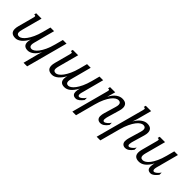

<svg xmlns="http://www.w3.org/2000/svg" viewBox="147 -1821 3134 3134"><g transform="rotate(45 1714.0 -254.0)"><path d="M577.1 198.7H494.1L563.5 -67.4Q564.9 -73.7 567.9 -82.8Q570.8 -91.8 574.5 -101.8Q578.1 -111.8 582.3 -122.3Q586.4 -132.8 590.3 -141.6Q543.9 -61.5 495.8 -25.4Q447.8 10.7 398.9 10.7Q370.1 10.7 350.8 3.2Q331.5 -4.4 319.8 -17.3Q308.1 -30.3 303.2 -47.6Q298.3 -64.9 298.3 -84.5Q298.3 -101.6 301.3 -118.7Q304.2 -135.7 309.6 -152.8Q289.6 -114.7 266.4 -84.5Q243.2 -54.2 218 -33Q192.9 -11.7 166.5 -0.5Q140.1 10.7 114.3 10.7Q84.5 10.7 63.2 3.7Q42 -3.4 28.3 -16.6Q14.6 -29.8 8.3 -48.6Q2 -67.4 2 -90.8Q2 -124 12.7 -162.6L85.4 -433.6Q87.9 -443.8 89.4 -451.4Q90.8 -459 90.8 -464.4Q90.8 -474.6 86.2 -478.3Q81.5 -481.9 72.8 -481.9H59.1L68.8 -518.6H192.4L97.7 -165.5Q92.3 -146 89.6 -130.1Q86.9 -114.3 86.9 -101.6Q86.9 -75.7 99.6 -63.5Q112.3 -51.3 140.1 -51.3Q163.1 -51.3 192.1 -71.8Q221.2 -92.3 251.5 -133.3Q281.7 -174.3 310.3 -235.6Q338.9 -296.9 360.4 -378.4L397.5 -518.6H481.9L385.7 -157.2Q377.4 -126.5 377.4 -106Q377.4 -51.3 428.2 -51.3Q449.2 -51.3 477.5 -69.3Q505.9 -87.4 535.9 -126.7Q565.9 -166 595.2 -228.3Q624.5 -290.5 647.9 -378.4L685.1 -518.6H769.5Z M1273.4 -51.3Q1294.4 -51.3 1322.8 -69.3Q1351.1 -87.4 1381.1 -126.7Q1411.1 -166 1440.4 -228.3Q1469.7 -290.5 1493.2 -378.4L1530.3 -518.6H1614.7L1518.6 -157.2Q1514.2 -141.6 1508.8 -121.1Q1503.4 -100.6 1503.4 -83Q1503.4 -67.4 1509.8 -57.4Q1516.1 -47.4 1533.2 -47.4Q1539.6 -47.4 1550.5 -52.5Q1561.5 -57.6 1575 -67.9Q1588.4 -78.1 1602.5 -93.3Q1616.7 -108.4 1629.9 -128.4V-77.1Q1615.2 -58.1 1600.3 -42Q1585.4 -25.9 1570.1 -14.2Q1554.7 -2.4 1538.8 4.2Q1522.9 10.7 1506.3 10.7Q1483.9 10.7 1468.8 4.4Q1453.6 -2 1444.6 -12.9Q1435.5 -23.9 1431.9 -38.6Q1428.2 -53.2 1428.2 -70.3Q1428.2 -90.3 1432.4 -111.3Q1436.5 -132.3 1442.4 -152.8Q1418 -107.9 1393.6 -76.9Q1369.1 -45.9 1344.5 -26.4Q1319.8 -6.8 1294.9 2Q1270 10.7 1244.1 10.7Q1215.3 10.7 1196 3.2Q1176.8 -4.4 1165 -17.3Q1153.3 -30.3 1148.4 -47.6Q1143.6 -64.9 1143.6 -84.5Q1143.6 -101.6 1146.5 -118.7Q1149.4 -135.7 1154.8 -152.8Q1134.8 -114.7 1111.6 -84.5Q1088.4 -54.2 1063.2 -33Q1038.1 -11.7 1011.7 -0.5Q985.4 10.7 959.5 10.7Q929.7 10.7 908.4 3.7Q887.2 -3.4 873.5 -16.6Q859.9 -29.8 853.5 -48.6Q847.2 -67.4 847.2 -90.8Q846.7 -106.9 849.6 -124.8Q852.5 -142.6 857.9 -162.6L930.7 -433.6Q936 -454.1 936 -464.4Q936 -474.6 931.4 -478.3Q926.8 -481.9 918 -481.9H904.3L914.1 -518.6H1037.6L942.9 -165.5Q937.5 -146 934.8 -130.1Q932.1 -114.3 932.1 -101.6Q932.1 -75.7 944.8 -63.5Q957.5 -51.3 985.4 -51.3Q1008.3 -51.3 1037.4 -71.8Q1066.4 -92.3 1096.7 -133.3Q1127 -174.3 1155.5 -235.6Q1184.1 -296.9 1205.6 -378.4L1242.7 -518.6H1327.1L1231 -157.2Q1222.7 -126.5 1222.7 -106Q1222.7 -51.3 1273.4 -51.3Z M1790.5 -433.6Q1793 -443.8 1794.4 -451.4Q1795.9 -459 1795.9 -464.4Q1795.9 -474.6 1791.3 -478.3Q1786.6 -481.9 1777.8 -481.9H1764.2L1773.9 -518.6H1893.1L1852.5 -375Q1896 -456.1 1947.3 -492.7Q1998.5 -529.3 2050.3 -529.3Q2109.4 -529.3 2136.5 -502.7Q2163.6 -476.1 2163.6 -428.7Q2163.6 -396 2151.9 -356L2093.8 -157.2Q2089.8 -143.1 2084.7 -122.8Q2079.6 -102.5 2079.6 -84.5Q2079.6 -64.9 2086.4 -56.2Q2093.3 -47.4 2106 -47.4Q2116.2 -47.4 2129.2 -54Q2142.1 -60.5 2155.5 -71.5Q2168.9 -82.5 2181.9 -97.2Q2194.8 -111.8 2205.1 -128.4V-77.1Q2172.4 -31.7 2140.1 -10.5Q2107.9 10.7 2072.8 10.7Q2056.2 10.7 2041.7 5.6Q2027.3 0.5 2016.8 -9.5Q2006.3 -19.5 2000.2 -34.4Q1994.1 -49.3 1994.1 -68.8Q1994.1 -89.8 1997.6 -109.9Q2001 -129.9 2006.8 -149.4L2066.9 -353Q2072.3 -371.1 2075 -386Q2077.6 -400.9 2077.6 -413.1Q2077.6 -467.3 2021 -467.3Q1998 -467.3 1968.8 -449.2Q1939.5 -431.2 1908.9 -391.8Q1878.4 -352.5 1849.1 -290.3Q1819.8 -228 1796.4 -140.1L1705.6 198.7H1621.1Z M2641.1 -353Q2646.5 -371.1 2649.2 -386Q2651.9 -400.9 2651.9 -413.1Q2651.9 -467.3 2595.2 -467.3Q2572.3 -467.3 2543.2 -449.2Q2514.2 -431.2 2483.9 -391.6Q2453.6 -352.1 2424.1 -290Q2394.5 -228 2370.6 -140.1L2276.4 208.5H2191.9L2418.5 -630.9Q2423.8 -651.4 2423.8 -661.1Q2423.8 -671.9 2418.9 -675.5Q2414.1 -679.2 2405.3 -679.2H2391.6L2401.4 -715.8H2524.9L2459.5 -473.1Q2458 -468.3 2454.8 -458Q2451.7 -447.8 2447.3 -434.6Q2442.9 -421.4 2437.5 -407.2Q2432.1 -393.1 2427.2 -379.9Q2471.7 -455.6 2523.4 -492.4Q2575.2 -529.3 2624.5 -529.3Q2683.6 -529.3 2710.7 -502.7Q2737.8 -476.1 2737.8 -428.7Q2737.8 -396 2726.1 -356L2668 -157.2Q2664.1 -143.1 2658.9 -122.8Q2653.8 -102.5 2653.8 -84.5Q2653.8 -65.4 2660.9 -56.9Q2668 -48.3 2679.2 -48.3Q2689.5 -48.3 2702.6 -54.7Q2715.8 -61 2729.2 -71.8Q2742.7 -82.5 2755.9 -97.2Q2769 -111.8 2779.3 -128.4V-77.1Q2746.6 -31.7 2714.4 -10.5Q2682.1 10.7 2647 10.7Q2630.4 10.7 2616 5.6Q2601.6 0.5 2591.1 -9.8Q2580.6 -20 2574.5 -34.9Q2568.4 -49.8 2568.4 -68.8Q2568.4 -89.8 2571.8 -109.9Q2575.2 -129.9 2581.1 -149.4Z M3043.5 -518.6 2948.7 -165.5Q2939 -130.4 2939 -106.4Q2939 -78.6 2952.1 -64.9Q2965.3 -51.3 2994.6 -51.3Q3017.6 -51.3 3046.9 -69.3Q3076.2 -87.4 3106.7 -126.7Q3137.2 -166 3166.5 -228.3Q3195.8 -290.5 3219.2 -378.4L3256.3 -518.6H3340.8L3244.6 -157.2Q3242.7 -150.4 3240.2 -141.4Q3237.8 -132.3 3235.6 -122.8Q3233.4 -113.3 3231.9 -103.3Q3230.5 -93.3 3230.5 -84.5Q3230.5 -68.8 3236.6 -58.1Q3242.7 -47.4 3259.3 -47.4Q3265.6 -47.4 3276.6 -52.5Q3287.6 -57.6 3301 -67.9Q3314.5 -78.1 3328.6 -93.3Q3342.8 -108.4 3356 -128.4V-77.1Q3341.3 -58.1 3326.4 -42Q3311.5 -25.9 3296.1 -14.2Q3280.8 -2.4 3264.9 4.2Q3249 10.7 3232.4 10.7Q3210.4 10.7 3195.6 4.4Q3180.7 -2 3171.9 -12.7Q3163.1 -23.4 3159.4 -38.1Q3155.8 -52.7 3155.8 -68.8Q3155.8 -89.8 3159.2 -111.6Q3162.6 -133.3 3168.5 -152.8Q3145 -107.9 3120.1 -76.9Q3095.2 -45.9 3069.3 -26.4Q3043.5 -6.8 3017.3 2Q2991.2 10.7 2965.3 10.7Q2935.5 10.7 2914.3 3.7Q2893.1 -3.4 2879.4 -16.6Q2865.7 -29.8 2859.4 -48.6Q2853 -67.4 2853 -90.8Q2853 -124 2863.8 -162.6L2936.5 -433.6Q2939 -443.8 2940.4 -451.4Q2941.9 -459 2941.9 -464.4Q2941.9 -474.6 2937.3 -478.3Q2932.6 -481.9 2923.8 -481.9H2910.2L2919.9 -518.6Z"/></g></svg>

Font: Arian AMU Serif
Style: Italic
Weight: 400
Italic angle: -15°
Designer: Ruben Hakobyan (Tarumian)
Foundry: Ruben Hakobyan (Tarumian)
Version: Version 1.002